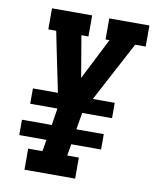

<svg xmlns="http://www.w3.org/2000/svg" viewBox="-83 -798 694 862"><g transform="rotate(10 264.0 -367.5)"><path d="M88 0V-96H153L162 -149H38V-219H174L186 -296H62V-366H176L138 -550L120 -639H84V-735H267V-639H235L267 -450L363 -639H345V-735H528V-639H480L335 -366H435V-296H299L286 -219H411V-149H275L266 -96H319V0Z"/></g></svg>

Font: Iosevka Slab Oblique
Style: Bold
Weight: 700
Italic angle: -9°
Monospace: yes
Designer: Belleve Invis
Foundry: Belleve Invis
Version: Version 11.1.1; ttfautohint (v1.8.3)